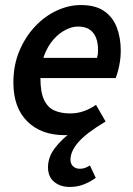

<svg xmlns="http://www.w3.org/2000/svg" viewBox="-20 -523 528 760"><path d="M256 217Q219 217 194.5 197Q170 177 170 139Q170 99 197 63.5Q224 28 265 -2L274 7Q266 9 255.5 10.5Q245 12 236 12Q143 12 88 -42.5Q33 -97 33 -196Q33 -265 56.5 -321Q80 -377 118.5 -418Q157 -459 204.5 -481Q252 -503 300 -503Q358 -503 392.5 -479Q427 -455 442.5 -414Q458 -373 458 -322Q458 -300 455 -280.5Q452 -261 447.5 -244Q443 -227 438 -214H111L120 -294H364Q367 -305 367.5 -311.5Q368 -318 368 -328Q368 -352 360.5 -372.5Q353 -393 335.5 -405.5Q318 -418 288 -418Q266 -418 240 -405Q214 -392 191.5 -366.5Q169 -341 154.5 -302.5Q140 -264 140 -214Q140 -158 154.5 -127.5Q169 -97 195.5 -85.5Q222 -74 258 -74Q287 -74 313 -83.5Q339 -93 360 -108L398 -42Q321 4 290 40Q259 76 259 109Q259 126 269.5 135.5Q280 145 296 145Q308 145 317 141.5Q326 138 336 132L359 181Q337 197 311.5 207Q286 217 256 217Z"/></svg>

Font: Source Sans 3 ExtraLight SemiBold
Style: Italic
Weight: 600
Italic angle: -11°
Version: Version 3.052;hotconv 1.1.0;makeotfexe 2.6.0